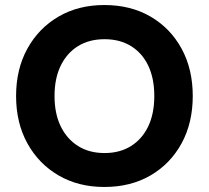

<svg xmlns="http://www.w3.org/2000/svg" viewBox="-20 -732 831 764"><path d="M395 12Q292 12 213 -34Q134 -80 89 -161.5Q44 -243 44 -350Q44 -457 89 -538.5Q134 -620 213 -666Q292 -712 395 -712Q500 -712 579 -666Q658 -620 702.5 -538.5Q747 -457 747 -350Q747 -243 702.5 -161.5Q658 -80 579 -34Q500 12 395 12ZM396 -123Q457 -123 501.5 -151Q546 -179 570 -229.5Q594 -280 594 -350Q594 -420 570 -470.5Q546 -521 501.5 -548.5Q457 -576 396 -576Q335 -576 290.5 -548.5Q246 -521 221.5 -470.5Q197 -420 197 -350Q197 -280 221.5 -229.5Q246 -179 290.5 -151Q335 -123 396 -123Z"/></svg>

Font: DM Sans 20pt Black
Style: Regular
Weight: 900
Version: Version 4.004;gftools[0.9.30]